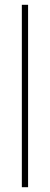

<svg xmlns="http://www.w3.org/2000/svg" viewBox="-20 -780 207 800"><path d="M97 0V-760H71V0Z"/></svg>

Font: Noto Sans Armenian ExtraCondensed Thin
Style: Regular
Weight: 100
Width: 2
Designer: Monotype Design Team
Foundry: Monotype Imaging Inc.
Version: Version 2.008